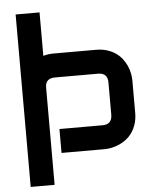

<svg xmlns="http://www.w3.org/2000/svg" viewBox="-60 -801 816 1016"><g transform="rotate(-5 347.5 -293.0)"><path d="M646.5 -178.2Q646.5 -145.5 638.2 -119.4Q629.9 -93.3 616.2 -73.5Q602.5 -53.7 584.5 -39.8Q566.4 -25.9 546.6 -17.1Q526.9 -8.3 506.8 -4.2Q486.8 0 468.8 0H239.7V-127H468.8Q494.1 -127 506.8 -140.1Q519.5 -153.3 519.5 -178.2V-349.1Q519.5 -375.5 506.6 -388.2Q493.7 -400.9 468.8 -400.9H240.7Q189.9 -400.9 188.5 -355V165H61.5V-751H188.5V-520Q201.2 -523.9 214.4 -525.9Q227.5 -527.8 239.7 -527.8H468.8Q501.5 -527.8 527.3 -519.5Q553.2 -511.2 573 -497.6Q592.8 -483.9 606.7 -465.8Q620.6 -447.8 629.4 -428Q638.2 -408.2 642.3 -388.2Q646.5 -368.2 646.5 -350.1Z"/></g></svg>

Font: Audiowide
Style: Regular
Weight: 400
Designer: Astigmatic (AOETI)
Foundry: Astigmatic (AOETI)
Version: Version 1.002